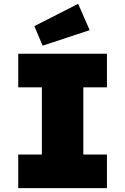

<svg xmlns="http://www.w3.org/2000/svg" viewBox="-20 -980 652 1000"><path d="M75 0V-175H198V-525H75V-700H537V-525H414V-175H537V0ZM202 -742 159 -844 387 -960 447 -823Z"/></svg>

Font: Lexend Black
Style: Regular
Weight: 900
Designer: Bonnie Shaver-Troup, Thomas Jockin
Foundry: Lexend
Version: Version 1.007; ttfautohint (v1.8.3)